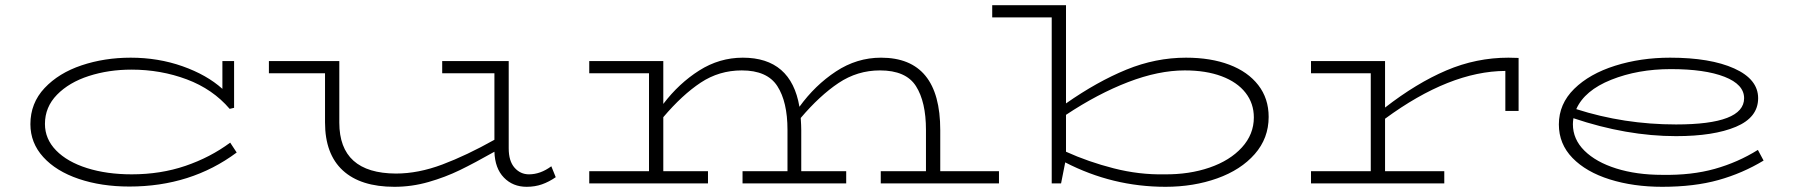

<svg xmlns="http://www.w3.org/2000/svg" viewBox="-20 -706 6909 739"><path d="M891 -119Q715 12 478 12Q370 12 283 -17.5Q196 -47 146.5 -101.5Q97 -156 97 -228Q97 -309 151.5 -367Q206 -425 294 -454.5Q382 -484 483 -484Q589 -484 682.5 -451Q776 -418 836 -364V-471H881V-291L864 -287Q799 -363 699 -400.5Q599 -438 486 -438Q398 -438 322 -413.5Q246 -389 199.5 -341.5Q153 -294 153 -229Q153 -171 196 -127Q239 -83 315 -59Q391 -35 487 -35Q598 -35 693.5 -67.5Q789 -100 866 -157Z M2119 -24Q2093 -6 2066 3.5Q2039 13 2007 13Q1954 13 1919.5 -22.5Q1885 -58 1883 -122Q1807 -79 1750.5 -51.5Q1694 -24 1629.5 -5.5Q1565 13 1498 13Q1368 13 1299.5 -50Q1231 -113 1231 -235V-424H1015V-471H1286V-234Q1286 -39 1504 -38Q1590 -38 1683 -73Q1776 -108 1883 -168V-424H1682V-471H1938V-135Q1938 -86 1960.5 -60.5Q1983 -35 2016 -35Q2060 -35 2102 -66Z M3825 -47V0H3370V-47H3544V-206Q3544 -314 3505.5 -374.5Q3467 -435 3367 -435Q3280 -435 3207.5 -386.5Q3135 -338 3062 -252Q3064 -222 3064 -205V-47H3237V0H2838V-47H3011V-206Q3011 -314 2972 -374.5Q2933 -435 2835 -435Q2748 -435 2677 -388Q2606 -341 2533 -255V-47H2705V0H2248V-47H2478V-424H2248V-471H2533V-306Q2593 -385 2671 -434.5Q2749 -484 2839 -484Q3025 -484 3057 -295Q3117 -378 3197.5 -431Q3278 -484 3371 -484Q3599 -484 3599 -205V-47Z M4863 -256Q4863 -174 4809.5 -113Q4756 -52 4665 -19.5Q4574 13 4466 13Q4262 13 4080 -81L4064 0H4028V-639H3799V-686H4083V-308Q4203 -392 4315.5 -438Q4428 -484 4545 -484Q4640 -484 4711.5 -457Q4783 -430 4823 -378.5Q4863 -327 4863 -256ZM4806 -254Q4806 -308 4774 -349Q4742 -390 4682 -412.5Q4622 -435 4540 -435Q4439 -435 4322 -390Q4205 -345 4083 -264V-122Q4169 -83 4267 -58Q4365 -33 4462 -35Q4557 -34 4635.5 -61Q4714 -88 4760 -138.5Q4806 -189 4806 -254Z M5825 -483V-279H5774V-433Q5560 -432 5311 -249V-47H5539V0H5026V-47H5256V-424H5026V-471H5311V-292Q5432 -386 5547 -435Q5662 -484 5786 -484Z M6768 -88Q6687 -39 6594 -13Q6501 13 6378 13Q6267 13 6176 -15.5Q6085 -44 6032.5 -98Q5980 -152 5980 -227Q5980 -306 6039 -364Q6098 -422 6196.5 -453Q6295 -484 6408 -484Q6563 -484 6655 -442.5Q6747 -401 6747 -328Q6747 -254 6661.5 -218Q6576 -182 6431 -182Q6241 -182 6036 -251Q6034 -237 6034 -228Q6034 -170 6078.5 -126Q6123 -82 6201 -57.5Q6279 -33 6378 -33Q6491 -31 6580 -56Q6669 -81 6746 -129ZM6047 -286Q6231 -227 6431 -227Q6693 -227 6693 -328Q6693 -381 6617.5 -410.5Q6542 -440 6411 -440Q6284 -440 6181.5 -399Q6079 -358 6047 -286Z"/></svg>

Font: BioRhyme Expanded Light
Style: Regular
Weight: 300
Width: 7
Designer: Aoife Mooney
Foundry: Aoife Mooney Type
Version: Version 1.001